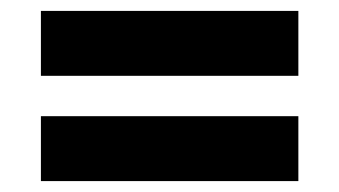

<svg xmlns="http://www.w3.org/2000/svg" viewBox="-20 -499 621 352"><path d="M527 -479V-360H55V-479ZM527 -286V-167H55V-286Z"/></svg>

Font: Noto Sans Oriya ExtraBold
Style: Regular
Weight: 800
Version: Version 2.003